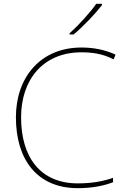

<svg xmlns="http://www.w3.org/2000/svg" viewBox="-20 -972 654 1002"><path d="M512 -945V-952H482C453 -909 388 -838 343 -798V-792H364C417 -836 477 -900 512 -945ZM405 -699C460 -699 516 -692 573 -662L583 -687C528 -712 470 -724 405 -724C191 -724 63 -568 63 -360C63 -139 174 10 386 10C465 10 526 -4 570 -21V-44C522 -27 463 -15 386 -15C189 -15 90 -153 90 -360C90 -555 204 -699 405 -699Z"/></svg>

Font: Noto Sans Thai Looped Thin
Style: Regular
Weight: 100
Designer: Sasikarn Vongin, Ben Mitchell
Foundry: The Fontpad Ltd
Version: Version 1.001